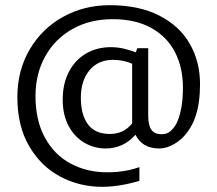

<svg xmlns="http://www.w3.org/2000/svg" viewBox="-20 -563 839 741"><path d="M504 -361Q453 -381 408 -381Q355 -381 313 -357Q271 -333 246.5 -287Q222 -241 222 -178Q222 -120 244.5 -77.5Q267 -35 305 -12.5Q343 10 388 10Q456 10 503 -43Q529 10 594 10Q638 10 682 -29Q718 -64 735 -115Q752 -166 752 -239Q752 -324 713 -393Q674 -462 595.5 -502.5Q517 -543 403 -543Q305 -543 223.5 -498Q142 -453 94.5 -372Q47 -291 47 -188Q47 -77 92.5 1Q138 79 212.5 118.5Q287 158 374 158Q440 158 518 135V82Q461 102 394 102Q316 102 253 68.5Q190 35 153.5 -31.5Q117 -98 117 -192Q117 -278 154.5 -345.5Q192 -413 259.5 -451Q327 -489 415 -489Q503 -489 564 -455Q625 -421 655.5 -361.5Q686 -302 686 -225Q686 -138 661 -86Q650 -67 637 -56Q624 -45 604 -45Q576 -45 564 -62.5Q552 -80 552 -117V-377H510ZM416 -332Q457 -332 490 -317V-87Q458 -46 404 -46Q347 -46 319.5 -83Q292 -120 292 -185Q292 -252 325.5 -292Q359 -332 416 -332Z"/></svg>

Font: Cambay Devanagari
Style: Regular
Weight: 400
Designer: Pooja Saxena
Foundry: Pooja Saxena
Version: Version 1.180;PS 001.180;hotconv 1.0.70;makeotf.lib2.5.58329